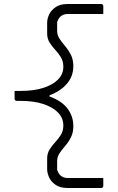

<svg xmlns="http://www.w3.org/2000/svg" viewBox="-20 -780 590 961"><path d="M347 -149Q347 -116 335 -92.5Q323 -69 306.5 -50Q290 -31 278 -13Q266 5 266 26Q266 37 266 48Q266 59 266 70Q273 91 286 101Q299 111 321 111Q363 111 405 111Q447 111 489 111H497Q497 121 497 130.5Q497 140 497 150Q497 155 494 158Q491 161 486 161H319Q281 161 258 145Q235 129 225.5 107Q216 85 216 68V14Q216 -12 228 -31.5Q240 -51 256.5 -68.5Q273 -86 285 -105.5Q297 -125 297 -152Q297 -189 270.5 -216.5Q244 -244 196.5 -259.5Q149 -275 85 -275H64Q59 -275 56 -278Q53 -281 53 -286Q53 -296 53 -305.5Q53 -315 53 -325H85Q149 -325 196.5 -340Q244 -355 270.5 -382Q297 -409 297 -446Q297 -473 285 -493Q273 -513 256.5 -530.5Q240 -548 228 -567.5Q216 -587 216 -613V-667Q216 -685 225.5 -706.5Q235 -728 258 -744Q281 -760 319 -760H486Q491 -760 494 -757Q497 -754 497 -749Q497 -739 497 -729.5Q497 -720 497 -710H489Q447 -710 405 -710Q363 -710 321 -710Q299 -710 286 -700Q273 -690 266 -669Q266 -658 266 -647Q266 -636 266 -625Q266 -604 278 -586Q290 -568 306.5 -548.5Q323 -529 335 -505.5Q347 -482 347 -449Q347 -399 316 -362Q285 -325 228 -303V-297Q289 -275 318 -236.5Q347 -198 347 -149Z"/></svg>

Font: Recursive Sans Linear Light
Style: Regular
Weight: 300
Version: Version 1.085